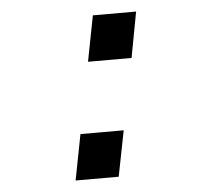

<svg xmlns="http://www.w3.org/2000/svg" viewBox="-44 -577 687 624"><g transform="rotate(-5 300.0 -265.0)"><path d="M178.2 0 207 -148.9H348.1L318.8 0ZM252 -380.9 280.8 -529.8H421.9L394 -380.9Z"/></g></svg>

Font: Liberation Mono
Style: Bold Italic
Weight: 700
Italic angle: -12°
Monospace: yes
Designer: Steve Matteson
Foundry: Ascender Corporation
Version: Version 2.1.5